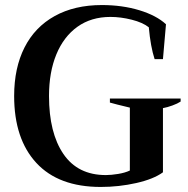

<svg xmlns="http://www.w3.org/2000/svg" viewBox="-20 -730 745 760"><path d="M36 -350Q36 -461 77 -542Q118 -623 196.5 -666.5Q275 -710 383 -710Q464 -710 531.5 -689.5Q599 -669 637 -634L625 -496H592Q576 -545 569 -622Q545 -641 501.5 -652Q458 -663 417 -663Q341 -663 286.5 -624Q232 -585 203 -514.5Q174 -444 174 -350Q174 -204 231 -120.5Q288 -37 399 -37Q420 -37 447.5 -41.5Q475 -46 494 -55V-304Q435 -318 415 -324V-340H695V-328Q683 -320 662.5 -312.5Q642 -305 625 -302V-48Q588 -21 519.5 -5.5Q451 10 379 10Q212 10 124 -85Q36 -180 36 -350Z"/></svg>

Font: Trirong SemiBold
Style: Regular
Weight: 600
Designer: Katatrad Team
Foundry: CadsonDemak
Version: Version 1.000